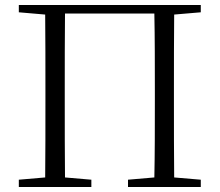

<svg xmlns="http://www.w3.org/2000/svg" viewBox="-20 -745 875 765"><path d="M55 -696 160 -687C161 -590 161 -490 161 -390V-342C161 -231 161 -135 160 -38L55 -29V0H344V-29L239 -38C238 -136 238 -231 238 -342V-390C238 -491 238 -593 239 -691H595C597 -592 597 -491 597 -390V-342C597 -231 597 -135 595 -38L490 -29V0H780V-29L674 -38C673 -136 673 -232 673 -342V-390C673 -490 673 -590 674 -687L780 -696V-725H55Z"/></svg>

Font: Noto Serif KR Light
Style: Regular
Weight: 300
Designer: Ryoko NISHIZUKA 西塚涼子 (kana & ideographs); Frank Grießhammer (Latin, Greek & Cyrillic); Wenlong ZHANG 张文龙 (bopomofo); San
Foundry: Adobe
Version: Version 2.001;hotconv 1.1.0;makeotfexe 2.6.0